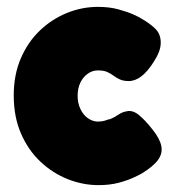

<svg xmlns="http://www.w3.org/2000/svg" viewBox="-20 -525 511 559"><path d="M267 14Q221 14 177 -3.5Q133 -21 97.5 -54.5Q62 -88 41 -136.5Q20 -185 20 -247Q20 -308 41 -356Q62 -404 97 -437Q132 -470 175.5 -487.5Q219 -505 265 -505Q298 -505 324 -498Q350 -491 368 -483Q386 -475 393 -470Q413 -459 430.5 -443Q448 -427 448 -401Q448 -388 443 -374.5Q438 -361 427 -344Q392 -289 355 -289Q339 -289 328.5 -294Q318 -299 310 -305Q302 -311 292 -315.5Q282 -320 265 -320Q249 -320 235.5 -310.5Q222 -301 214 -284.5Q206 -268 206 -246Q206 -225 214 -208Q222 -191 235 -181.5Q248 -172 263 -171Q273 -171 280 -172.5Q287 -174 292 -176Q297 -178 300 -178Q313 -183 324.5 -191Q336 -199 349 -201Q366 -205 384 -190.5Q402 -176 424 -148Q445 -122 449.5 -100.5Q454 -79 440.5 -60Q427 -41 393 -20Q388 -17 370 -8.5Q352 0 326 7Q300 14 267 14Z"/></svg>

Font: Fredoka SemiCondensed
Style: Bold
Weight: 700
Width: 4
Designer: Ben Nathan
Foundry: Milena B. Brandão, Ben Nathan
Version: Version 2.001